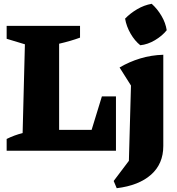

<svg xmlns="http://www.w3.org/2000/svg" viewBox="-20 -793 932 1010"><path d="M516 -286H590V0H15V-62Q55 -82 99 -93L111 -560L15 -589V-657H401V-595Q352 -577 291 -563V-110H462ZM594 197 578 159 658 53 669 -343 609 -438Q660 -468 717.5 -485.5Q775 -503 839 -505V-25Q839 69 774.5 126Q710 183 594 197ZM778 -773Q808 -746 829.5 -709.5Q851 -673 857 -634Q833 -604 795 -581.5Q757 -559 718 -555Q689 -578 667 -616Q645 -654 638 -695Q665 -723 701.5 -744.5Q738 -766 778 -773Z"/></svg>

Font: Piazzolla ExtraBold
Style: Regular
Weight: 800
Designer: Juan Pablo del Peral
Foundry: Huerta Tipografica
Version: Version 1.330